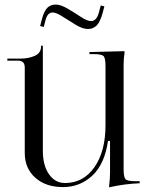

<svg xmlns="http://www.w3.org/2000/svg" viewBox="-20 -800 635 829"><path d="M422.9 -743.2Q412.1 -704.1 397 -689.5Q381.8 -674.8 359.4 -674.8Q336.9 -674.8 307.1 -692.9Q277.3 -710.9 250 -728.5Q222.7 -746.1 207 -746.1Q185.5 -746.1 176.8 -713.9L168.9 -683.6L153.3 -687.5L161.1 -717.8Q170.9 -753.9 185.1 -767.1Q199.2 -780.3 220.7 -780.3Q242.2 -780.3 272 -762.7Q301.8 -745.1 329.1 -727.1Q356.4 -709 373 -709Q397.5 -709 407.2 -747.1L415 -776.4L430.7 -772.5ZM583 -17.6V-8.8Q515.6 -5.9 451.2 8.8V1Q455.1 -25.4 455.1 -54.7V-191.4H446.3Q431.6 -90.8 378.4 -41.5Q325.2 7.8 252 7.8Q177.7 7.8 132.3 -32.7Q86.9 -73.2 86.9 -139.6V-508.8Q86.9 -538.1 57.6 -538.1H11.7V-546.9H67.4Q103.5 -546.9 130.4 -559.1Q157.2 -571.3 157.2 -598.6V-602.5H165V-519.5V-148.4Q165 -85.9 191.4 -47.9Q217.8 -9.8 260.7 -9.8Q339.8 -9.8 387.7 -78.1Q435.5 -146.5 435.5 -258.8V-514.6Q435.5 -549.8 426.8 -558.1Q418 -566.4 382.8 -566.4H366.2V-575.2L517.6 -579.1V-571.3Q513.7 -547.9 513.7 -519.5V-69.3Q513.7 -34.2 522.5 -25.9Q531.2 -17.6 566.4 -17.6Z"/></svg>

Font: FoglihtenNo07
Style: Regular
Weight: 500
Designer: gluk (gluksza@wp.pl)
Foundry: gluk (gluksza@wp.pl)
Version: Version 0.871